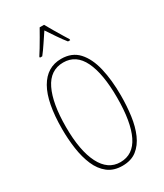

<svg xmlns="http://www.w3.org/2000/svg" viewBox="-233 -1134 977 1142"><g transform="rotate(-30 255.5 -563.0)"><path d="M457 -451Q457 -379 448 -312.5Q439 -246 416.5 -194.5Q394 -143 355.5 -113Q317 -83 257 -83Q197 -83 157.5 -114Q118 -145 95.5 -197.5Q73 -250 63.5 -316Q54 -382 54 -451Q54 -634 106.5 -725.5Q159 -817 257 -817Q331 -817 374.5 -769.5Q418 -722 437.5 -639.5Q457 -557 457 -451ZM80 -451Q80 -288 126 -198Q172 -108 257 -108Q345 -108 388 -196Q431 -284 431 -451Q431 -615 388 -703.5Q345 -792 257 -792Q167 -792 123.5 -702.5Q80 -613 80 -451ZM271 -1043Q284 -1020 302.5 -988Q321 -956 337.5 -929.5Q354 -903 360 -893V-886H345Q324 -912 300 -947.5Q276 -983 256 -1013Q237 -985 212.5 -948Q188 -911 168 -886H152V-893Q163 -909 179 -936Q195 -963 212 -992Q229 -1021 241 -1043Z"/></g></svg>

Font: Noto Sans Kannada UI ExtraCondensed Thin
Style: Regular
Weight: 100
Width: 2
Designer: Jelle Bosma - Monotype Design Team
Foundry: Monotype Imaging Inc.
Version: Version 2.005; ttfautohint (v1.8.4.7-5d5b)